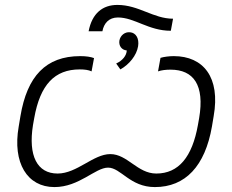

<svg xmlns="http://www.w3.org/2000/svg" viewBox="-20 -754 943 780"><path d="M201 6C302 6 367 -73 419 -73C471 -73 508 6 609 6C733 6 813 -79 841 -240L848 -282C876 -440 806 -526 686 -526C667 -526 645 -523 632 -519L622 -464C636 -469 654 -471 673 -471C766 -471 812 -409 789 -274L784 -246C761 -117 706 -49 615 -49C538 -49 498 -128 428 -128C359 -128 293 -49 214 -49C131 -49 94 -121 114 -246L119 -274C143 -410 202 -472 304 -472C323 -472 340 -470 352 -464L362 -518C349 -523 330 -526 306 -526C166 -526 90 -444 63 -282L56 -240C30 -92 91 6 201 6ZM340 -627H396C402 -659 422 -683 459 -683C527 -683 583 -629 674 -629L683 -678C603 -678 544 -734 457 -734C397 -734 354 -700 340 -627ZM452 -496 469 -472C505 -492 535 -529 541 -566C546 -597 533 -621 508 -623C488 -625 469 -611 465 -589C462 -568 474 -551 495 -549C494 -528 478 -508 452 -496Z"/></svg>

Font: Fixel Display 20240404 Light
Style: Italic
Weight: 300
Italic angle: -10°
Designer: AlfaBravo + MacPaw
Foundry: Kyrylo Tkachov, Marchela Mozhyna, Serhii Makarenko, Maria Weinstein, Zakhar Kryvoshyya
Version: Version 1.211;Glyphs 3.2 (3225)